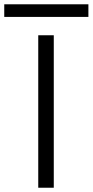

<svg xmlns="http://www.w3.org/2000/svg" viewBox="-99 -879 434 899"><path d="M80.1 0V-713.9H152.8V0ZM-79.1 -858.9H314.9V-799.8H-79.1Z"/></svg>

Font: Arcon-Regular
Style: Regular
Weight: 400
Designer: M. Zarth
Foundry: martin zarth - visuelle & digitale kommunikation
Version: Version 1.131;PS 001.131;hotconv 1.0.70;makeotf.lib2.5.58329